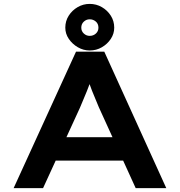

<svg xmlns="http://www.w3.org/2000/svg" viewBox="-20 -965 923 985"><path d="M50 0 370 -700H515L833 0H676L487 -415Q479 -435 470 -456Q461 -477 452.5 -498.5Q444 -520 436.5 -541.5Q429 -563 423 -583H456Q450 -562 442 -540Q434 -518 425.5 -497Q417 -476 408 -455Q399 -434 390 -412L201 0ZM196 -141 247 -261H630L662 -141ZM440 -706Q408 -706 379.5 -722.5Q351 -739 333 -765.5Q315 -792 315 -823Q315 -857 332.5 -884.5Q350 -912 378.5 -928.5Q407 -945 440 -945Q474 -945 502.5 -928.5Q531 -912 548.5 -884.5Q566 -857 566 -823Q566 -792 548.5 -765.5Q531 -739 502.5 -722.5Q474 -706 440 -706ZM440 -781Q459 -781 472 -793Q485 -805 485 -823Q485 -843 471.5 -854.5Q458 -866 440 -866Q423 -866 410 -854Q397 -842 397 -823Q397 -805 410 -793Q423 -781 440 -781Z"/></svg>

Font: Lexend Mega SemiBold
Style: Regular
Weight: 600
Designer: Bonnie Shaver-Troup, Thomas Jockin
Foundry: Lexend
Version: Version 1.007